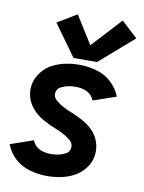

<svg xmlns="http://www.w3.org/2000/svg" viewBox="-88 -841 681 910"><g transform="rotate(10 253.0 -386.0)"><path d="M229 -565 120 -716 213 -772 297 -638 428 -780 506 -708 342 -565ZM201 8Q159 8 117.5 -4Q76 -16 46 -44Q16 -72 2 -110L112 -148Q133 -98 201 -98Q219 -98 236 -101Q253 -104 271 -113Q289 -122 292 -142Q295 -164 277 -179Q259 -194 240.5 -203.5Q222 -213 202 -221Q182 -229 162.5 -238.5Q143 -248 125.5 -259.5Q108 -271 93.5 -286.5Q79 -302 69 -321Q59 -340 55.5 -362Q52 -384 56 -407Q62 -439 83.5 -467Q105 -495 136 -510.5Q167 -526 199.5 -532Q232 -538 263 -538Q306 -538 347 -526Q388 -514 418 -486Q448 -458 463 -420L353 -382Q332 -432 263 -432Q246 -432 229 -429Q212 -426 194 -417Q176 -408 173 -390L172 -388Q170 -366 188 -351Q206 -336 224.5 -326.5Q243 -317 263 -309Q283 -301 302.5 -291.5Q322 -282 339.5 -270.5Q357 -259 371.5 -243.5Q386 -228 395.5 -209Q405 -190 408.5 -168Q412 -146 408 -123Q403 -91 381 -63Q359 -35 328.5 -19.5Q298 -4 265.5 2Q233 8 201 8Z"/></g></svg>

Font: Iosevka SS08
Style: Bold Italic
Weight: 700
Italic angle: -10°
Monospace: yes
Designer: Belleve Invis
Foundry: Belleve Invis
Version: 2.1.0; ttfautohint (v1.8.2)